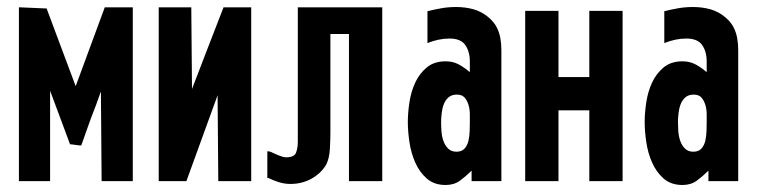

<svg xmlns="http://www.w3.org/2000/svg" viewBox="-20 -517 2162 548"><path d="M279 -496H359V0H270V-4L268 -256Q261 -236 254 -217Q247 -198 239 -178L212 -102H206L184 -105H180L123 -258V0H34V-496H39L108 -493H113L196 -271Z M697 0H603V-4L601 -245L512 0H433V-496H526V-492L528 -263Q550 -321 573 -380Q596 -439 618 -496H697Z M923 -138Q923 -118 921.5 -91.5Q920 -65 911 -47Q896 -22 869 -7Q842 8 809 8Q792 8 776 3Q760 -2 746 -9H743V-85H748L754 -83Q764 -78 776.5 -73Q789 -68 797 -68Q820 -68 825 -81.5Q830 -95 830 -112V-496H1071V0H976V-420H923Z M1326 -30Q1310 -14 1293 -1.5Q1276 11 1252 11Q1219 11 1198 -7.5Q1177 -26 1165 -53.5Q1153 -81 1148.5 -112Q1144 -143 1144 -169Q1144 -194 1148.5 -224.5Q1153 -255 1165 -281Q1177 -307 1198 -324.5Q1219 -342 1252 -342Q1273 -342 1289.5 -333Q1306 -324 1321 -311V-341Q1321 -370 1308 -388.5Q1295 -407 1263 -407Q1232 -407 1200 -394V-485Q1220 -490 1240 -493.5Q1260 -497 1282 -497Q1308 -497 1331.5 -490.5Q1355 -484 1375 -467Q1390 -454 1397.5 -439.5Q1405 -425 1408 -408.5Q1411 -392 1411 -374.5Q1411 -357 1411 -339V0H1326ZM1283 -84Q1298 -84 1306 -93Q1314 -102 1317 -115Q1320 -128 1320.5 -142.5Q1321 -157 1321 -167Q1321 -177 1321 -190.5Q1321 -204 1317.5 -216.5Q1314 -229 1306.5 -238Q1299 -247 1284 -247Q1269 -247 1260 -239Q1251 -231 1246.5 -219Q1242 -207 1240.5 -193Q1239 -179 1239 -168Q1239 -157 1240 -142.5Q1241 -128 1245.5 -115Q1250 -102 1259 -93Q1268 -84 1283 -84Z M1479 -486H1574V-297H1662V-486H1757V0H1662V-202H1574V0H1479Z M2002 -30Q1986 -14 1969 -1.5Q1952 11 1928 11Q1895 11 1874 -7.5Q1853 -26 1841 -53.5Q1829 -81 1824.5 -112Q1820 -143 1820 -169Q1820 -194 1824.5 -224.5Q1829 -255 1841 -281Q1853 -307 1874 -324.5Q1895 -342 1928 -342Q1949 -342 1965.5 -333Q1982 -324 1997 -311V-341Q1997 -370 1984 -388.5Q1971 -407 1939 -407Q1908 -407 1876 -394V-485Q1896 -490 1916 -493.5Q1936 -497 1958 -497Q1984 -497 2007.5 -490.5Q2031 -484 2051 -467Q2066 -454 2073.5 -439.5Q2081 -425 2084 -408.5Q2087 -392 2087 -374.5Q2087 -357 2087 -339V0H2002ZM1959 -84Q1974 -84 1982 -93Q1990 -102 1993 -115Q1996 -128 1996.5 -142.5Q1997 -157 1997 -167Q1997 -177 1997 -190.5Q1997 -204 1993.5 -216.5Q1990 -229 1982.5 -238Q1975 -247 1960 -247Q1945 -247 1936 -239Q1927 -231 1922.5 -219Q1918 -207 1916.5 -193Q1915 -179 1915 -168Q1915 -157 1916 -142.5Q1917 -128 1921.5 -115Q1926 -102 1935 -93Q1944 -84 1959 -84Z"/></svg>

Font: Osterbar
Style: Regular
Weight: 500
Width: 3
Designer: Peter Wiegel, Basierend auf Erbar schmal-halbfette Grotesk v. Jacob Erbar
Foundry: Peter Wiegel
Version: Version 1.0